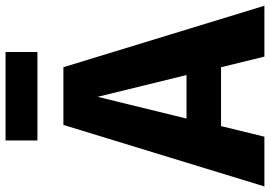

<svg xmlns="http://www.w3.org/2000/svg" viewBox="-169 -797 955 679"><g transform="rotate(-90 308.5 -457.5)"><path d="M410.3 -153.3H202.1L164.6 0H-11.3L206.2 -710.8H410.3L627.7 0H447.7ZM228.7 -275.4H382.6L305.6 -589.7ZM464.1 -802.6H151.3V-915.4H464.1Z"/></g></svg>

Font: FiraCode Nerd Font Mono
Style: Bold
Weight: 700
Monospace: yes
Designer: Carrois Corporate, Edenspiekermann AG, Nikita Prokopov
Foundry: Carrois Corporate, Edenspiekermann AG, Nikita Prokopov
Version: Version 6.002;Nerd Fonts 3.3.0